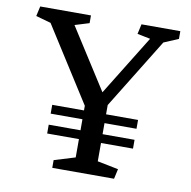

<svg xmlns="http://www.w3.org/2000/svg" viewBox="-79 -778 854 857"><g transform="rotate(10 348.5 -350.0)"><path d="M308 -277V-298L93 -636L25 -655L35 -700H265V-665L200 -645L375 -371L543 -643L484 -655L494 -700H670V-665L604 -637L408 -319V-277H553V-237H408V-187H553V-147H408V-64L503 -45L493 0H213V-35L308 -64V-147H164V-187H308V-237H164V-277Z"/></g></svg>

Font: Brawler
Style: Regular
Weight: 400
Designer: Oleg Frolov, Haley Fiege
Foundry: Oleg Frolov, Haley Fiege
Version: Version 1.101; ttfautohint (v1.8.3)